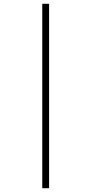

<svg xmlns="http://www.w3.org/2000/svg" viewBox="-20 -886 483 1013"><path d="M239 -866H203V107H239Z"/></svg>

Font: Glow Sans SC Normal ExtraLight
Style: Regular
Weight: 200
Designer: Ryoko NISHIZUKA (kana, bopomofo & ideographs); Paul D. Hunt (Latin, Greek & Cyrillic); Sandoll Communications, Soo-young
Version: Version 0.93